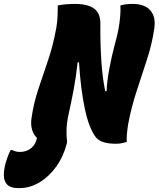

<svg xmlns="http://www.w3.org/2000/svg" viewBox="-157 -729 815 987"><path d="M-54 52Q-22 52 2 33.5Q26 15 33 -20Q16 -36 8 -62Q0 -88 5 -122Q16 -199 40.5 -272Q65 -345 91 -422Q117 -499 133 -589Q138 -620 139 -647.5Q140 -675 140 -701Q161 -705 183 -707Q205 -709 227 -709Q293 -709 326.5 -685Q360 -661 359 -604Q358 -513 363.5 -422.5Q369 -332 384 -260L391 -261Q393 -312 405 -376Q417 -440 435 -508Q449 -556 456.5 -607Q464 -658 462 -701Q491 -709 523 -709Q587 -709 616 -675.5Q645 -642 636 -582Q625 -504 598.5 -423Q572 -342 545 -259.5Q518 -177 502 -92Q498 -67 495.5 -41Q493 -15 495 0Q467 10 439 10Q363 10 336 -23Q301 -68 279.5 -168Q258 -268 249 -409L242 -408Q234 -334 221.5 -267.5Q209 -201 195 -139Q186 -98 185 -63Q184 -28 188 1L186 10Q169 76 132 127.5Q95 179 46 208.5Q-3 238 -57 238H-63Q-108 238 -125 214Q-147 185 -129 112Q-124 95 -117.5 76.5Q-111 58 -102 42H-96Q-85 47 -76 49.5Q-67 52 -54 52Z"/></svg>

Font: Recursive Mn Csl St Blk
Style: Italic
Weight: 900
Italic angle: -15°
Monospace: yes
Version: Version 1.079;hotconv 1.0.112;makeotfexe 2.5.65598; ttfautoh